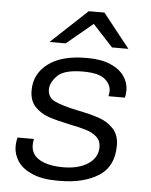

<svg xmlns="http://www.w3.org/2000/svg" viewBox="-52 -764 641 817"><g transform="rotate(5 268.0 -355.0)"><path d="M483 -399Q483 -379 479 -367H409Q412 -382 412 -389Q412 -418 385.5 -440Q359 -462 292 -462Q212 -462 183 -432.5Q154 -403 154 -374Q154 -339 186 -324Q218 -309 285 -295Q341 -284 377 -271.5Q413 -259 438 -232.5Q463 -206 463 -161Q463 -71 399 -30.5Q335 10 233 10H224Q157 10 114.5 -9Q72 -28 53 -57.5Q34 -87 34 -119Q34 -140 39 -158H109Q106 -145 106 -132Q106 -91 143 -70Q180 -49 243 -49Q309 -49 349.5 -76Q390 -103 390 -148Q390 -175 372 -191Q354 -207 327.5 -215.5Q301 -224 255 -233Q198 -245 164 -256.5Q130 -268 105.5 -293.5Q81 -319 81 -364Q81 -434 138.5 -477.5Q196 -521 301 -521H308Q365 -521 404.5 -504Q444 -487 463.5 -459Q483 -431 483 -399ZM476 -575H406L320 -668L208 -575H139L294 -720H361Z"/></g></svg>

Font: Chivo Light Italic
Style: Regular
Weight: 300
Italic angle: -8.05°
Designer: Hector Gatti
Foundry: Omnibus-Type
Version: Version 1.007